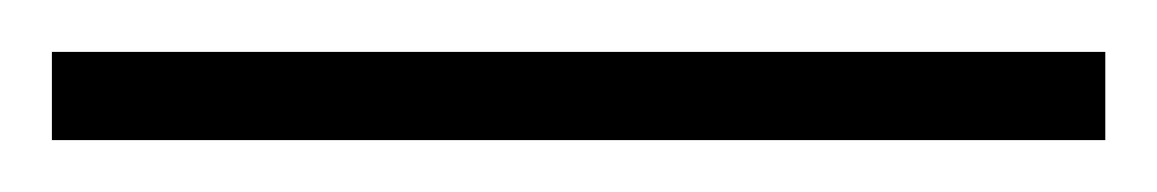

<svg xmlns="http://www.w3.org/2000/svg" viewBox="-24 -865 446 74"><path d="M402 -811H-4V-845H402Z"/></svg>

Font: Noto Sans Tamil UI ExtraCondensed ExtraLight
Style: Regular
Weight: 200
Width: 2
Designer: Jelle Bosma - Monotype Design Team
Foundry: Monotype Imaging Inc.
Version: Version 2.004; ttfautohint (v1.8.4.7-5d5b)